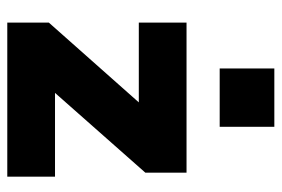

<svg xmlns="http://www.w3.org/2000/svg" viewBox="-143 -630 773 527"><g transform="rotate(90 243.5 -366.5)"><path d="M42 0V-114L261 -361H42V-492H454V-379L235 -131H465V0ZM168 -583V-733H328V-583Z"/></g></svg>

Font: Nunito Sans Black
Style: Regular
Weight: 900
Designer: Vernon Adams
Foundry: Vernon Adams
Version: Version 3.006; ttfautohint (v1.8.3)